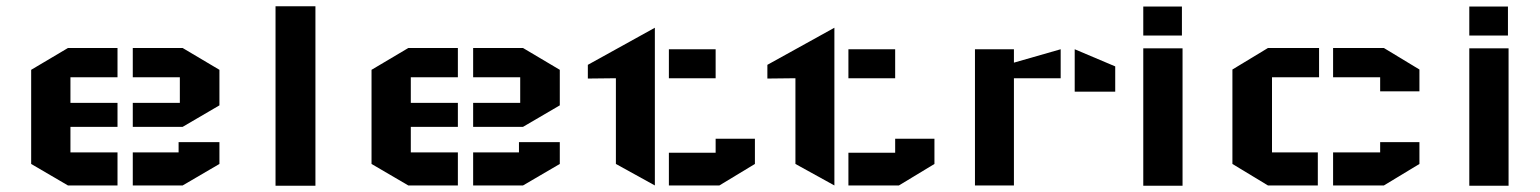

<svg xmlns="http://www.w3.org/2000/svg" viewBox="-20 -595 4940 616"><path d="M684 -257 566 -188H406V-265H557V-347H406V-441H566L684 -371ZM684 -139V-69L566 0H406V-106H553V-139ZM80 -69 198 0H357V-106H206V-188H357V-265H206V-347H357V-441H198L80 -371Z M864 -575H992V1H864Z M1776 -257 1658 -188H1498V-265H1649V-347H1498V-441H1658L1776 -371ZM1776 -139V-69L1658 0H1498V-106H1645V-139ZM1172 -69 1290 0H1449V-106H1298V-188H1449V-265H1298V-347H1449V-441H1290L1172 -371Z M2126 -437H2276V-344H2126ZM2402 -150V-69L2288 0H2126V-105H2276V-150ZM2081 -506V-105V0L1956 -69V-344L1866 -343V-387Z M2702 -437H2852V-344H2702ZM2978 -150V-69L2864 0H2702V-105H2852V-150ZM2657 -506V-105V0L2532 -69V-344L2442 -343V-387Z M3108 -437H3233V-394L3383 -437V-344H3233V0H3108ZM3558 -382 3428 -437V-301H3558Z M3774 -440V1H3648V-440ZM3772 -481H3648V-574H3772Z M3934 -372 4048 -441H4212V-347H4061V-106H4208V0H4048L3934 -69ZM4534 -302V-372L4420 -441H4257V-347H4408V-302ZM4534 -139V-69L4420 0H4257V-106H4408V-139Z M4820 -440V1H4694V-440ZM4818 -481H4694V-574H4818Z"/></svg>

Font: Wallpoet
Style: Regular
Weight: 400
Designer: Lars Berggren
Foundry: Lars Berggren
Version: Version 1.000